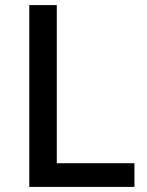

<svg xmlns="http://www.w3.org/2000/svg" viewBox="-20 -734 576 754"><path d="M95 0V-714H203V-93H508V0Z"/></svg>

Font: Noto Sans Cham Medium
Style: Regular
Weight: 500
Version: Version 2.002